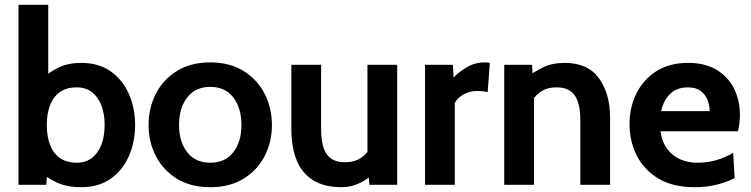

<svg xmlns="http://www.w3.org/2000/svg" viewBox="-20 -770 3130 800"><path d="M318 10Q261 10 219.5 -8.5Q178 -27 142 -59L179 -85L173 0H57V-750H181V-417L151 -436Q184 -470 224.8 -489Q265.5 -508 318 -508Q391.5 -508 441.5 -472.5Q491.5 -437 517.2 -378Q543 -319 543 -249Q543 -179 517.2 -120Q491.5 -61 441.5 -25.5Q391.5 10 318 10ZM300 -92Q337 -92 363 -112Q389 -132 402.5 -167.2Q416 -202.5 416 -249Q416 -295.5 402.5 -330.8Q389 -366 363 -386Q337 -406 300 -406Q256.5 -406 229 -386Q201.5 -366 188.2 -330.8Q175 -295.5 175 -249Q175 -202.5 188.2 -167.2Q201.5 -132 229 -112Q256.5 -92 300 -92Z M856 10Q774.5 10 717 -25.5Q659.5 -61 629.2 -120Q599 -179 599 -249Q599 -319.5 629.2 -379Q659.5 -438.5 717 -474.2Q774.5 -510 856 -510Q937.5 -510 995 -474.2Q1052.5 -438.5 1082.8 -379Q1113 -319.5 1113 -249Q1113 -179 1082.8 -120Q1052.5 -61 995 -25.5Q937.5 10 856 10ZM856 -92Q918.5 -92 952.2 -135.8Q986 -179.5 986 -249Q986 -319.5 952.2 -363.8Q918.5 -408 856 -408Q794 -408 760 -363.8Q726 -319.5 726 -249Q726 -179.5 760 -135.8Q794 -92 856 -92Z M1406 10Q1328 10 1281.5 -21Q1235 -52 1214.5 -106.2Q1194 -160.5 1194 -231V-500H1318V-231Q1318 -161.5 1341.2 -127.8Q1364.5 -94 1417 -94Q1459 -94 1486.8 -114Q1514.5 -134 1533 -170L1511 -107V-500H1635V0H1519L1513 -87L1540 -52Q1522 -29 1483.2 -9.5Q1444.5 10 1406 10Z M1751 0V-500H1867L1870 -447Q1889 -468 1923.5 -489Q1958 -510 1999 -510Q2011 -510 2021 -508L2012 -386Q2001 -389 1990.2 -390Q1979.5 -391 1969 -391Q1937.5 -391 1911.5 -376.5Q1885.5 -362 1875 -341V0Z M2081 0V-500H2197L2202 -407L2173 -445Q2201.5 -469 2241 -488.5Q2280.5 -508 2333 -508Q2429 -508 2475.5 -444.2Q2522 -380.5 2522 -279V0H2398V-269Q2398 -339 2374.8 -372.5Q2351.5 -406 2299 -406Q2256.5 -406 2229.5 -385.2Q2202.5 -364.5 2182 -330L2205 -391V0Z M2874 10Q2783.5 10 2723.2 -26.2Q2663 -62.5 2633 -122.2Q2603 -182 2603 -253Q2603 -321.5 2631.2 -379.5Q2659.5 -437.5 2714 -472.8Q2768.5 -508 2847 -508Q2919 -508 2967 -478.5Q3015 -449 3039 -399.8Q3063 -350.5 3063 -291Q3063 -274.5 3061 -257.8Q3059 -241 3055 -223H2732Q2739 -176.5 2761.2 -147.8Q2783.5 -119 2815.8 -105.5Q2848 -92 2885 -92Q2928.5 -92 2966 -103.2Q3003.5 -114.5 3035 -133L3041 -28Q3012.5 -13 2970 -1.5Q2927.5 10 2874 10ZM2735 -307H2937Q2937 -329.5 2928.5 -352.2Q2920 -375 2900.2 -390.5Q2880.5 -406 2847 -406Q2799 -406 2771.5 -378Q2744 -350 2735 -307Z"/></svg>

Font: Cabin Resolve
Style: Bold-Resolve
Weight: 700
Designer: Pablo Impallari
Foundry: Pablo Impallari. http://www.impallari.com Igino Marini. http://www.ikern.com
Version: Version 3.001